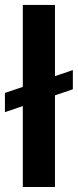

<svg xmlns="http://www.w3.org/2000/svg" viewBox="-25 -747 311 767"><path d="M266 -467 194.6 -442.8V-727.3H66.1V-399.9L-5.3 -375.7V-299L66.1 -323.2V0H194.6V-366.1L266 -390.3Z"/></svg>

Font: Margiela Sans Semi Bold
Style: Regular
Weight: 600
Designer: Stefan Endress, Andreas Faust
Version: Version 1.100;FEAKit 1.0